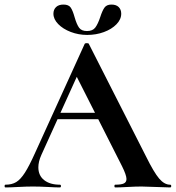

<svg xmlns="http://www.w3.org/2000/svg" viewBox="-28 -821 770 841"><path d="M233 -327H439L446 -299H218ZM717 0Q697 0 655 -2Q611 -4 592 -4Q567 -4 531 -2Q497 0 477 0Q473 0 473 -6Q473 -12 477 -12Q503 -12 514.5 -17.5Q526 -23 526 -37Q526 -54 506 -94L303 -495L352 -581L153 -142Q140 -113 140 -88Q140 -52 165.5 -32Q191 -12 234 -12Q239 -12 239 -6Q239 0 234 0Q216 0 182 -2Q144 -4 116 -4Q89 -4 51 -2Q17 0 -4 0Q-8 0 -8 -6Q-8 -12 -4 -12Q24 -12 43 -23.5Q62 -35 81 -64.5Q100 -94 126 -152L343 -629Q345 -632 352 -632Q360 -632 361 -629L611 -137Q646 -66 669 -39Q692 -12 717 -12Q722 -12 722 -6Q722 0 717 0ZM411 -746Q420 -774 429.5 -787.5Q439 -801 460 -801Q481 -801 492 -790Q503 -779 503 -761Q503 -736 482 -714.5Q461 -693 427 -680.5Q393 -668 354 -668Q316 -668 282 -681Q248 -694 227 -715.5Q206 -737 206 -761Q206 -779 217.5 -790Q229 -801 250 -801Q273 -801 282 -787.5Q291 -774 299 -745Q308 -714 318.5 -699.5Q329 -685 353 -685Q378 -685 389.5 -700.5Q401 -716 411 -746Z"/></svg>

Font: Cormorant Unicase
Style: Bold
Weight: 700
Designer: Christian Thalmann (Catharsis Fonts)
Foundry: Catharsis Fonts
Version: Version 4.000